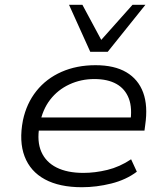

<svg xmlns="http://www.w3.org/2000/svg" viewBox="-20 -776 697 804"><path d="M323 8Q229 8 168 -25Q107 -58 83 -121Q59 -184 76 -272Q91 -343 132.5 -395Q174 -447 237.5 -475Q301 -503 380 -503Q459 -503 509 -473.5Q559 -444 579.5 -388.5Q600 -333 588 -252L585 -229H121L130 -284H552L525 -261Q535 -323 519.5 -363.5Q504 -404 467.5 -424.5Q431 -445 375 -445Q319 -445 270.5 -422.5Q222 -400 190 -358.5Q158 -317 147 -258L145 -247Q134 -184 153 -140.5Q172 -97 217 -74.5Q262 -52 329 -52Q378 -52 429.5 -64.5Q481 -77 529 -109L553 -57Q508 -23 446 -7.5Q384 8 323 8ZM358 -559 269 -756H325L404 -609L535 -756H589L431 -559Z"/></svg>

Font: Nunito Sans 7pt SemiExpanded Light
Style: Italic
Weight: 300
Width: 6
Italic angle: -9°
Designer: Vernon Adams
Foundry: Vernon Adams
Version: Version 3.101;gftools[0.9.27]